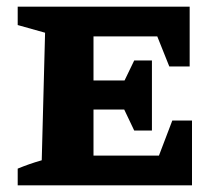

<svg xmlns="http://www.w3.org/2000/svg" viewBox="-20 -555 661 575"><path d="M496 -194H555V0H33V-50Q50 -57 67 -63Q84 -69 105 -75L115 -457L33 -480V-535H548V-356H487L451 -446H260V-314H353L382 -374H435V-164H382L352 -227H260V-89H456Z"/></svg>

Font: Piazzolla SC
Style: Bold
Weight: 700
Designer: Juan Pablo del Peral
Foundry: Huerta Tipografica
Version: Version 1.330